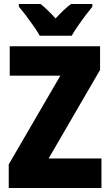

<svg xmlns="http://www.w3.org/2000/svg" viewBox="-20 -947 553 967"><path d="M491 0H24V-119L284 -566H29V-714H484V-595L225 -149H491ZM180 -767Q170 -786 150.5 -814Q131 -842 110.5 -869Q90 -896 75 -913V-927H184Q202 -913 220 -895.5Q238 -878 260 -854Q282 -878 301 -896Q320 -914 338 -927H445V-913Q430 -895 410 -868.5Q390 -842 371.5 -815Q353 -788 341 -767Z"/></svg>

Font: Noto Sans Gujarati Condensed Black
Style: Regular
Weight: 900
Width: 3
Designer: Jelle Bosma - Monotype Design Team, Universal Thirst
Foundry: Monotype Imaging Inc.
Version: Version 2.106; ttfautohint (v1.8.4.7-5d5b)